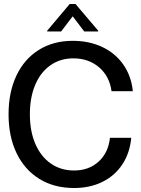

<svg xmlns="http://www.w3.org/2000/svg" viewBox="-20 -931 710 964"><path d="M352 13Q252 13 178 -32.5Q104 -78 63.5 -161.5Q23 -245 23 -357Q23 -468 62.5 -551.5Q102 -635 175 -680.5Q248 -726 345 -726Q428 -726 493.5 -695Q559 -664 599 -607Q639 -550 647 -473H540Q530 -548 477.5 -593Q425 -638 348 -638Q283 -638 233.5 -603.5Q184 -569 157 -505.5Q130 -442 130 -357Q130 -272 157.5 -208.5Q185 -145 235 -110Q285 -75 352 -75Q426 -75 475 -119.5Q524 -164 532 -239H639Q632 -163 594.5 -106Q557 -49 494.5 -18Q432 13 352 13ZM403 -773 346 -848H344L287 -773H217V-777L330 -911H359L473 -777V-773Z"/></svg>

Font: Non Bureau
Style: Regular
Weight: 400
Designer: Jona Saucedo
Foundry: Non Foundry
Version: Version 1.000; ttfautohint (v1.8.4)